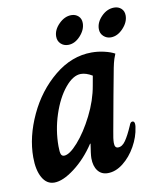

<svg xmlns="http://www.w3.org/2000/svg" viewBox="-76 -697 630 767"><g transform="rotate(-10 239.5 -313.5)"><path d="M17 -104Q17 -187 57.5 -274Q98 -361 168 -418.5Q238 -476 319 -476Q345 -476 370.5 -470Q396 -464 412 -455Q403 -433 400 -419Q397 -405 396 -401Q389 -365 375.5 -291.5Q362 -218 350 -151Q344 -121 344 -105Q344 -94 347.5 -89Q351 -84 358 -84Q375 -84 389 -104.5Q403 -125 419 -162Q421 -168 424 -172Q427 -176 432 -176Q441 -176 441 -162Q441 -155 440 -151Q435 -113 414 -75.5Q393 -38 362.5 -14Q332 10 300 10Q274 10 259.5 -9Q245 -28 245 -60Q245 -68 247 -84L252 -118H250Q213 -62 165.5 -26Q118 10 83 10Q52 10 34.5 -21Q17 -52 17 -104ZM301 -345 308 -384Q283 -399 262 -399Q230 -399 197.5 -359.5Q165 -320 144.5 -257.5Q124 -195 124 -130Q124 -106 127.5 -97.5Q131 -89 140 -89Q162 -89 196.5 -128Q231 -167 261 -226.5Q291 -286 301 -345ZM191 -563Q191 -590 214.5 -613.5Q238 -637 265 -637Q282 -637 293.5 -626.5Q305 -616 305 -598Q305 -571 282.5 -546.5Q260 -522 233 -522Q215 -522 203 -533.5Q191 -545 191 -563ZM364 -563Q364 -590 387 -613.5Q410 -637 439 -637Q456 -637 467.5 -626.5Q479 -616 479 -598Q479 -571 456 -546.5Q433 -522 406 -522Q389 -522 376.5 -533.5Q364 -545 364 -563Z"/></g></svg>

Font: Charm
Style: Bold
Weight: 700
Designer: Katatrad Aksorn Co.,Ltd.
Foundry: Cadson Demak Co.,Ltd.
Version: Version 1.001